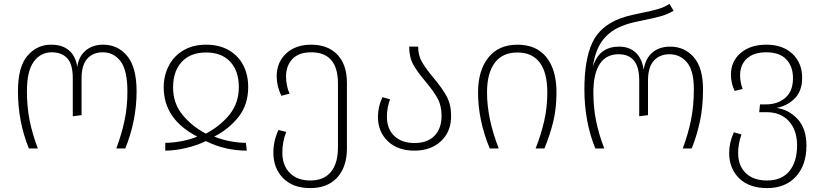

<svg xmlns="http://www.w3.org/2000/svg" viewBox="-20 -761 4215 984"><path d="M72 -293Q72 -418 120.5 -475Q169 -532 242 -532Q300 -532 334 -502.5Q368 -473 376 -418Q383 -471 418.5 -501.5Q454 -532 509 -532Q584 -532 632 -474Q680 -416 680 -293Q680 -143 622 0H576Q604 -75 618.5 -144.5Q633 -214 633 -292Q633 -401 598 -447Q563 -493 507 -493Q457 -493 427.5 -460.5Q398 -428 398 -359V-171L353 -165V-360Q353 -432 324.5 -462.5Q296 -493 245 -493Q188 -493 153 -445Q118 -397 118 -293Q118 -213 132 -143Q146 -73 174 0H128Q72 -138 72 -293Z M1036 -532Q1104 -532 1153 -503.5Q1202 -475 1227 -426Q1252 -377 1252 -315Q1252 -225 1203 -162.5Q1154 -100 1078 -61Q1117 -45 1161 -37Q1205 -29 1240 -29L1245 11Q1133 11 1035 -38Q991 -16 933.5 -2.5Q876 11 827 11V-29Q863 -29 908 -37Q953 -45 991 -61Q819 -150 819 -313Q819 -374 845 -424Q871 -474 920 -503Q969 -532 1036 -532ZM1035 -76Q1109 -115 1156.5 -174Q1204 -233 1204 -315Q1204 -397 1160 -444.5Q1116 -492 1036 -492Q956 -492 911.5 -444Q867 -396 867 -313Q867 -232 914.5 -173.5Q962 -115 1035 -76Z M1758 -336V-1Q1758 94 1708.5 148.5Q1659 203 1570 203Q1481 203 1431 152Q1381 101 1381 21Q1381 -38 1407 -95L1447 -85Q1427 -34 1427 21Q1427 87 1465.5 125.5Q1504 164 1570 164Q1640 164 1676 120Q1712 76 1712 -6V-333Q1712 -493 1575 -493Q1511 -493 1478.5 -458.5Q1446 -424 1446 -369Q1446 -322 1464 -281L1422 -270Q1398 -320 1398 -369Q1398 -442 1446.5 -487Q1495 -532 1575 -532Q1660 -532 1709 -481Q1758 -430 1758 -336Z M2201 -363Q2246 -310 2269 -267.5Q2292 -225 2292 -166Q2292 -86 2240 -37.5Q2188 11 2104 11Q2018 11 1967.5 -37.5Q1917 -86 1917 -162Q1917 -214 1940 -263L1979 -252Q1963 -210 1963 -162Q1963 -100 2001 -64Q2039 -28 2104 -28Q2171 -28 2207 -65.5Q2243 -103 2243 -167Q2243 -220 2222.5 -257Q2202 -294 2161 -343Q2119 -392 2098 -430Q2077 -468 2077 -522H2123Q2123 -478 2142 -444.5Q2161 -411 2201 -363Z M2632 -532Q2729 -532 2780.5 -467.5Q2832 -403 2832 -287Q2832 -205 2815 -136Q2798 -67 2770 0H2725Q2753 -71 2769 -141Q2785 -211 2785 -287Q2785 -389 2746 -440.5Q2707 -492 2632 -492Q2555 -492 2515.5 -439Q2476 -386 2476 -287Q2476 -154 2536 0H2490Q2430 -145 2430 -287Q2430 -399 2482.5 -465.5Q2535 -532 2632 -532Z M2975 -303Q2975 -454 3015 -541Q3055 -628 3160 -667Q3190 -678 3225 -685.5Q3260 -693 3269 -695Q3320 -705 3352.5 -714.5Q3385 -724 3411 -741L3432 -706Q3402 -688 3369 -678.5Q3336 -669 3286 -659Q3278 -657 3241 -649.5Q3204 -642 3171 -629Q3108 -605 3070 -556.5Q3032 -508 3018 -419Q3037 -475 3070.5 -498.5Q3104 -522 3152 -522Q3206 -522 3238.5 -491Q3271 -460 3279 -403Q3287 -460 3322.5 -491Q3358 -522 3415 -522Q3488 -522 3535.5 -468Q3583 -414 3583 -303Q3583 -212 3567 -138.5Q3551 -65 3525 0H3479Q3507 -75 3521.5 -146.5Q3536 -218 3536 -303Q3536 -400 3500.5 -441.5Q3465 -483 3411 -483Q3361 -483 3331 -450Q3301 -417 3301 -348V-171L3256 -165V-350Q3256 -483 3150 -483Q3087 -483 3054 -433.5Q3021 -384 3021 -287Q3021 -211 3035 -141.5Q3049 -72 3077 0H3031Q2975 -138 2975 -303Z M4113 -14Q4113 85 4059 144Q4005 203 3911 203Q3820 203 3768.5 153Q3717 103 3717 23Q3717 -31 3741 -83L3780 -72Q3763 -24 3763 23Q3763 89 3802.5 126.5Q3842 164 3911 164Q3986 164 4025.5 116Q4065 68 4065 -16Q4065 -94 4023 -140Q3981 -186 3909 -186H3871L3875 -226H3906Q3965 -226 4004.5 -259.5Q4044 -293 4044 -360Q4044 -421 4009.5 -457Q3975 -493 3907 -493Q3843 -493 3808 -461Q3773 -429 3773 -375Q3773 -340 3786 -305L3745 -295Q3726 -335 3726 -378Q3726 -447 3776 -489.5Q3826 -532 3907 -532Q3992 -532 4041.5 -485Q4091 -438 4091 -362Q4091 -295 4053.5 -257Q4016 -219 3960 -208Q4023 -199 4068 -150.5Q4113 -102 4113 -14Z"/></svg>

Font: FiraGO ExtraLight
Style: Regular
Weight: 200
Designer: bBox Type
Foundry: bBox Type GmbH
Version: Version 1.001